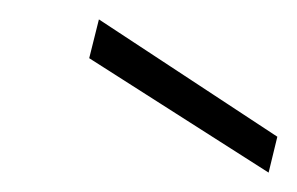

<svg xmlns="http://www.w3.org/2000/svg" viewBox="-20 -719 306 198"><path d="M257 -541 72 -659 82 -699 266 -578Z"/></svg>

Font: DM Sans 20pt ExtraLight
Style: Italic
Weight: 250
Italic angle: -10°
Version: Version 4.004;gftools[0.9.30]